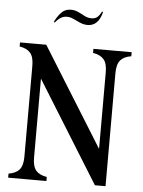

<svg xmlns="http://www.w3.org/2000/svg" viewBox="-60 -943 737 990"><g transform="rotate(5 309.0 -448.0)"><path d="M20 0V-21Q58 -27 76 -48Q94 -69 94 -115V-585Q94 -631 76 -652Q58 -673 20 -679V-700H108H156L498 -150L474 -143V-585Q474 -631 456 -652Q438 -673 400 -679V-700H488H510H598V-679Q560 -673 542 -652Q524 -631 524 -585V0H469L120 -562L144 -569V-115Q144 -69 162 -48Q180 -27 218 -21V0H130H108ZM301 -837Q285 -845 274 -849Q263 -853 250 -853Q232 -853 217 -843.5Q202 -834 189 -817L185 -823L186 -824Q202 -855 220.5 -873Q239 -891 268 -891Q283 -891 295.5 -886.5Q308 -882 325 -873Q340 -864 351.5 -860Q363 -856 376 -856Q395 -856 406.5 -866Q418 -876 428 -896L433 -893Q415 -820 359 -820Q344 -820 331.5 -824Q319 -828 301 -837Z"/></g></svg>

Font: RL Madena Variable
Style: Regular
Weight: 400
Designer: I Kadek Wantara Putra
Foundry: Roughlines ID
Version: Version 1.000;Glyphs 3.1.2 (3151)